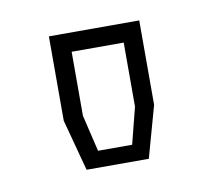

<svg xmlns="http://www.w3.org/2000/svg" viewBox="-41 -759 349 316"><g transform="rotate(-10 133.5 -600.5)"><path d="M81 -487 58 -573V-714H209V-573L185 -487ZM105 -514.5H162L177.5 -575.5V-682.5H90.5V-575.5Z"/></g></svg>

Font: Tourney Condensed Light
Style: Regular
Weight: 300
Width: 3
Designer: Tyler Finck
Foundry: Etcetera Type Co
Version: Version 1.010; ttfautohint (v1.8.3)